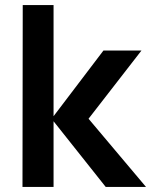

<svg xmlns="http://www.w3.org/2000/svg" viewBox="-20 -740 598 760"><path d="M69 0 70 -720H192V-280L389.5 -540H540L330.5 -270L558 0H398.5L192 -260V0Z"/></svg>

Font: Manrope ExtraLight
Style: Bold
Weight: 700
Version: Version 4.504